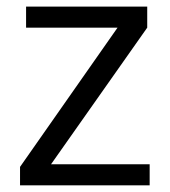

<svg xmlns="http://www.w3.org/2000/svg" viewBox="-20 -555 508 575"><path d="M428.2 0H40V-55.2L332 -472.2H58.1V-535.2H420.9V-472.2L132.8 -63H428.2Z"/></svg>

Font: f02537652
Style: Regular
Weight: 400
Foundry: Ascender Corporation
Version: Version 1.10